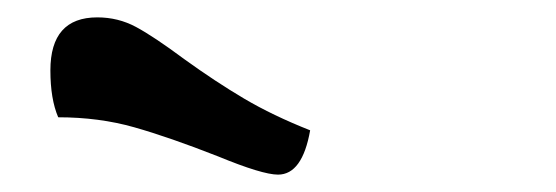

<svg xmlns="http://www.w3.org/2000/svg" viewBox="-20 -872 640 221"><path d="M231 -692Q175 -714 134.5 -725.5Q94 -737 47 -737Q38 -758 38 -791Q38 -852 92 -852Q116 -852 136.5 -841Q157 -830 192 -804Q228 -778 261 -758.5Q294 -739 337 -722Q328 -671 300 -671Q282 -671 231 -692Z"/></svg>

Font: Lemonada
Style: Regular
Weight: 400
Designer: Mohamed Gaber (Arabic) Eduardo Tunni (Latin)
Foundry: Kief Type Foundry
Version: Version 3.006